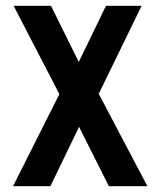

<svg xmlns="http://www.w3.org/2000/svg" viewBox="-20 -643 540 663"><path d="M25 0 185 -318 27 -623H156L252 -429L346 -623H469L321 -319L489 0H356L253 -205L154 0Z"/></svg>

Font: Inconsolata ExtraBold
Style: Regular
Weight: 800
Designer: Raph Levien, Cyreal, Brenton Simpson
Foundry: Raph Levien, Cyreal, Google
Version: Version 3.001